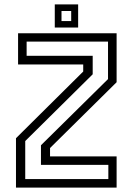

<svg xmlns="http://www.w3.org/2000/svg" viewBox="-20 -851 602 871"><path d="M94.5 -38.8H471.5V-103H165.8V-192L470 -492.2V-662.2H100.8V-598H400.5V-514L94.5 -211.2ZM52.5 0V-224L357.5 -526.5V-558.5H62V-700H509V-478L207 -179.5V-141.5H509V0ZM228.5 -726V-831H334.5V-726ZM259 -755.5H303V-801H259Z"/></svg>

Font: Tourney Thin
Style: Regular
Weight: 100
Designer: Tyler Finck
Foundry: Etcetera Type Co
Version: Version 1.015